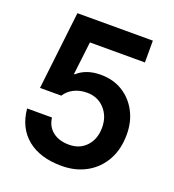

<svg xmlns="http://www.w3.org/2000/svg" viewBox="-126 -774 802 883"><g transform="rotate(20 275.0 -332.5)"><path d="M273.3 10Q168.3 10 105.8 -40.8Q43.3 -91.7 35 -184.2H156.7Q161.7 -141.7 192.5 -117.5Q223.3 -93.3 272.5 -93.3Q325 -93.3 357.1 -128.3Q389.2 -163.3 389.2 -219.2Q389.2 -274.2 355.8 -310.4Q322.5 -346.7 269.2 -346.7Q234.2 -346.7 206.2 -332.5Q178.3 -318.3 162.5 -293.3H58.3L102.5 -675H471.7V-568.3H202.5L183.3 -406.7H187.5Q206.7 -425 235.4 -435.4Q264.2 -445.8 300.8 -445.8Q362.5 -445.8 408.3 -417.5Q454.2 -389.2 480.4 -340Q506.7 -290.8 506.7 -228.3Q506.7 -155.8 477.1 -102.5Q447.5 -49.2 394.6 -19.6Q341.7 10 273.3 10Z"/></g></svg>

Font: Funnel Sans Light SemiBold
Style: Regular
Weight: 600
Version: Version 1.000